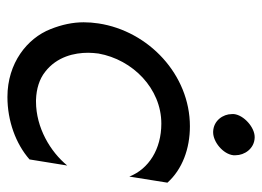

<svg xmlns="http://www.w3.org/2000/svg" viewBox="-112 -568 689 504"><g transform="rotate(90 232.0 -315.5)"><path d="M279 -586C279 -584 279 -582 279 -580C279 -557 296 -532 325 -531C326 -531 326 -531 327 -531C352 -531 384 -557 387 -584C387 -586 387 -588 387 -590C387 -613 370 -639 341 -640C340 -640 340 -640 339 -640C314 -640 282 -612 279 -586ZM120 -230C136 -320 212 -395 304 -395C371 -395 423 -362 443 -311L459 -411C424 -450 370 -470 311 -470C176 -470 61 -362 41 -230C39 -217 38 -204 38 -191C38 -163 44 -134 56 -104C80 -43 145 9 234 9C297 9 357 -13 398 -49L414 -148C378 -104 315 -66 246 -66C245 -66 243 -66 242 -66C212 -67 187 -75 168 -90C128 -121 118 -167 118 -203C118 -212 119 -221 120 -230Z"/></g></svg>

Font: Jost
Style: Italic
Weight: 400
Italic angle: -5°
Version: Version 3.710